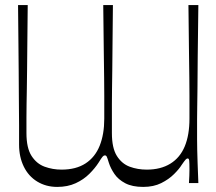

<svg xmlns="http://www.w3.org/2000/svg" viewBox="-20 -720 851 755"><path d="M760 -700Q758 -578 757.5 -499Q757 -420 756.5 -372Q756 -324 755.5 -296.5Q755 -269 755 -251Q755 -233 755 -214Q755 -190 755 -171.5Q755 -153 755.5 -131.5Q756 -110 757 -79.5Q758 -49 760 0H723Q724 -15 724.5 -29Q725 -43 725 -52Q725 -80 724 -88.5Q723 -97 718 -97Q714 -97 709.5 -92Q705 -87 694 -71Q685 -56 664.5 -35.5Q644 -15 614 0Q584 15 543 15Q500 15 472.5 0.5Q445 -14 430 -36Q415 -58 408 -80Q402 -100 399.5 -104.5Q397 -109 392 -109Q388 -109 383.5 -104Q379 -99 368 -81Q354 -59 331.5 -36.5Q309 -14 277.5 0.5Q246 15 205 15Q161 15 126.5 -6Q92 -27 73.5 -65Q55 -103 55 -151Q55 -195 55 -227.5Q55 -260 54.5 -291Q54 -322 54 -356.5Q54 -391 53.5 -437Q53 -483 52.5 -547Q52 -611 51 -700H89Q88 -613 87.5 -551Q87 -489 86.5 -445Q86 -401 85.5 -369Q85 -337 84.5 -311Q84 -285 84 -258Q84 -231 84 -197Q84 -138 104 -107Q124 -76 155.5 -64.5Q187 -53 222 -53Q279 -53 316.5 -77.5Q354 -102 372 -147Q390 -192 390 -253Q390 -276 390 -296Q390 -316 390 -343.5Q390 -371 389.5 -414Q389 -457 388 -526.5Q387 -596 386 -700H424Q423 -612 422.5 -550Q422 -488 421.5 -444Q421 -400 420.5 -368Q420 -336 420 -309.5Q420 -283 420 -257Q420 -231 420 -197Q420 -138 439.5 -107Q459 -76 490 -64.5Q521 -53 557 -53Q612 -53 650 -76.5Q688 -100 706.5 -144.5Q725 -189 725 -253Q725 -276 725 -296.5Q725 -317 725 -344Q725 -371 724.5 -414.5Q724 -458 723 -527Q722 -596 721 -700Z"/></svg>

Font: Ojuju
Style: Regular
Weight: 400
Designer: Chisaokwu Joboson, Mirko Velimirovic
Foundry: Udi Foundry
Version: Version 1.000